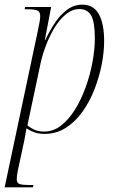

<svg xmlns="http://www.w3.org/2000/svg" viewBox="-37 -566 495 826"><path d="M125 -430Q130 -453 133 -470Q136 -487 136 -496Q136 -516 123.5 -521Q111 -526 82 -526H69L71 -536H183L156 -394H158Q177 -435 200.5 -469.5Q224 -504 253 -525Q282 -546 317 -546Q365 -546 388 -505.5Q411 -465 411 -389Q411 -342 400.5 -288.5Q390 -235 369.5 -182Q349 -129 318 -85.5Q287 -42 246 -16Q205 10 155 10Q130 10 111.5 3.5Q93 -3 77 -14Q74 2 72 13Q70 24 68 36L39 171Q35 193 35 205Q35 222 48 226Q61 230 91 230H107L104 240H-17ZM153 0Q193 0 226.5 -26.5Q260 -53 286.5 -96Q313 -139 332 -192Q351 -245 361 -299.5Q371 -354 371 -401Q371 -472 355 -499.5Q339 -527 305 -527Q274 -527 247 -505Q220 -483 198.5 -448Q177 -413 161.5 -372.5Q146 -332 138 -296L81 -27Q89 -19 107.5 -9.5Q126 0 153 0Z"/></svg>

Font: Noto Serif Display Condensed ExtraLight
Style: Italic
Weight: 200
Width: 3
Italic angle: -12°
Designer: Monotype Design Team
Foundry: Monotype Imaging Inc.
Version: Version 2.009